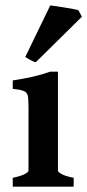

<svg xmlns="http://www.w3.org/2000/svg" viewBox="-20 -700 327 720"><path d="M27.8 0V-33.2Q58.1 -39.6 72.5 -47.1Q86.9 -54.7 86.9 -60.5V-289.6Q86.9 -320.3 85.2 -335.9Q83.5 -351.6 71.3 -357.7Q59.1 -363.8 27.8 -366.7V-398.4Q66.9 -404.3 101.8 -412.1Q136.7 -419.9 168 -431.2H197.3V-60.5Q197.3 -55.2 210.7 -47.4Q224.1 -39.6 256.3 -33.2V0ZM114.3 -466.8Q106.4 -467.8 93.3 -475.1Q80.1 -482.4 74.7 -486.3L168.5 -679.7Q173.8 -679.2 188.7 -677Q203.6 -674.8 221.4 -671.9Q239.3 -668.9 253.9 -666.3Q268.6 -663.6 273.9 -661.6L287.1 -637.2Z"/></svg>

Font: Dai Banna SIL SemiBold
Style: Regular
Weight: 600
Designer: Victor Gaultney
Foundry: SIL International
Version: Version 4.000